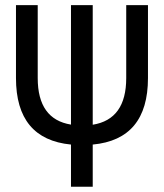

<svg xmlns="http://www.w3.org/2000/svg" viewBox="-20 -713 626 733"><path d="M251 -237.3V-693.4H334V-236.8Q461.9 -257.3 461.9 -415V-693.4H544.9V-415Q544.9 -180.7 334 -161.1V0H251V-161.1Q41 -181.6 41 -415V-693.4H124V-415Q124 -257.8 251 -237.3Z"/></svg>

Font: Cascadia Mono NF SemiLight
Style: Regular
Weight: 350
Monospace: yes
Designer: Aaron Bell
Foundry: Saja Typeworks
Version: Version 2404.023; ttfautohint (v1.8.4)